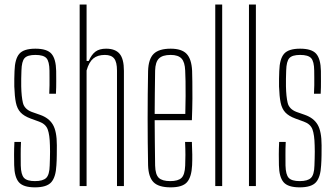

<svg xmlns="http://www.w3.org/2000/svg" viewBox="-20 -820 1478 846"><path d="M134 5.5Q82.5 5.5 63 -17.2Q43.5 -40 42.5 -92Q42 -113.5 42 -139Q42 -164.5 43.5 -194.5H72.5Q71 -163.5 71.2 -138.2Q71.5 -113 71.5 -90.5Q72.5 -50.5 85.8 -36.2Q99 -22 134 -22Q169.5 -22 183.8 -36.2Q198 -50.5 199 -90.5Q199.5 -106 200 -121.5Q200.5 -137 200.5 -151.5Q200.5 -166 200 -179.5Q199 -226 190.2 -249.8Q181.5 -273.5 152.5 -284L115.5 -297.5Q85.5 -308.5 70.5 -324.8Q55.5 -341 50 -368Q44.5 -395 43 -439Q42.5 -457.5 43 -473Q43.5 -488.5 44 -507Q45.5 -560 65 -582.8Q84.5 -605.5 136 -605.5Q187.5 -605.5 207 -582.8Q226.5 -560 227.5 -507.5Q227.5 -487 227.8 -462Q228 -437 226.5 -407H197Q198 -427 198.2 -444.8Q198.5 -462.5 198.2 -478.8Q198 -495 198 -509Q197.5 -549.5 184.5 -563.8Q171.5 -578 136 -578Q101 -578 88.2 -563.8Q75.5 -549.5 74.5 -509Q74 -489 73.5 -473.2Q73 -457.5 73.5 -439.5Q74.5 -394 81 -366.8Q87.5 -339.5 119.5 -327L156.5 -314Q195.5 -300.5 213 -270.8Q230.5 -241 230.5 -180Q230.5 -160 230.2 -136Q230 -112 228.5 -91.5Q226 -40 206 -17.2Q186 5.5 134 5.5Z M331 0V-800H361.5V-551.5H371Q383.5 -580 401 -592.8Q418.5 -605.5 447.5 -605.5Q488 -605.5 507 -583Q526 -560.5 526 -508V0H495.5V-509Q495.5 -546.5 483 -562.2Q470.5 -578 442 -578Q410 -578 391 -562.2Q372 -546.5 361.5 -509.5V0Z M732 5.5Q679 5.5 656.5 -17.2Q634 -40 632.5 -92Q631.5 -142.5 631 -194.5Q630.5 -246.5 630.5 -299.2Q630.5 -352 631 -404.2Q631.5 -456.5 632.5 -507Q634 -560 657.2 -582.8Q680.5 -605.5 732 -605.5Q780.5 -605.5 802.2 -582.8Q824 -560 826.5 -508Q827 -490.5 827.5 -459.8Q828 -429 827.8 -386.2Q827.5 -343.5 825.5 -290.5H661.5Q661.5 -245.5 662.2 -197.2Q663 -149 663.5 -90.5Q664.5 -50.5 679.8 -36.2Q695 -22 730 -22Q765 -22 779.8 -36.2Q794.5 -50.5 796 -90.5Q797 -112 797 -137.5Q797 -163 795.5 -194.5H825.5Q827 -164.5 827.2 -139Q827.5 -113.5 826.5 -92Q824 -40 804 -17.2Q784 5.5 732 5.5ZM661.5 -318H796.5Q797.5 -359.5 797.8 -396.5Q798 -433.5 797.5 -462.8Q797 -492 796 -509Q794.5 -546.5 779.8 -562.2Q765 -578 732 -578Q696 -578 680.2 -562.2Q664.5 -546.5 663.5 -509Q663 -454 662.2 -408Q661.5 -362 661.5 -318Z M928.5 0V-800H959V0Z M1077 0V-800H1107.5V0Z M1300.5 5.5Q1249 5.5 1229.5 -17.2Q1210 -40 1209 -92Q1208.5 -113.5 1208.5 -139Q1208.5 -164.5 1210 -194.5H1239Q1237.5 -163.5 1237.8 -138.2Q1238 -113 1238 -90.5Q1239 -50.5 1252.2 -36.2Q1265.5 -22 1300.5 -22Q1336 -22 1350.2 -36.2Q1364.5 -50.5 1365.5 -90.5Q1366 -106 1366.5 -121.5Q1367 -137 1367 -151.5Q1367 -166 1366.5 -179.5Q1365.5 -226 1356.8 -249.8Q1348 -273.5 1319 -284L1282 -297.5Q1252 -308.5 1237 -324.8Q1222 -341 1216.5 -368Q1211 -395 1209.5 -439Q1209 -457.5 1209.5 -473Q1210 -488.5 1210.5 -507Q1212 -560 1231.5 -582.8Q1251 -605.5 1302.5 -605.5Q1354 -605.5 1373.5 -582.8Q1393 -560 1394 -507.5Q1394 -487 1394.2 -462Q1394.5 -437 1393 -407H1363.5Q1364.5 -427 1364.8 -444.8Q1365 -462.5 1364.8 -478.8Q1364.5 -495 1364.5 -509Q1364 -549.5 1351 -563.8Q1338 -578 1302.5 -578Q1267.5 -578 1254.8 -563.8Q1242 -549.5 1241 -509Q1240.5 -489 1240 -473.2Q1239.5 -457.5 1240 -439.5Q1241 -394 1247.5 -366.8Q1254 -339.5 1286 -327L1323 -314Q1362 -300.5 1379.5 -270.8Q1397 -241 1397 -180Q1397 -160 1396.8 -136Q1396.5 -112 1395 -91.5Q1392.5 -40 1372.5 -17.2Q1352.5 5.5 1300.5 5.5Z"/></svg>

Font: Big Shoulders Display Thin ExtraLight
Style: Regular
Weight: 250
Version: Version 2.002